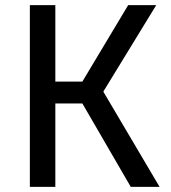

<svg xmlns="http://www.w3.org/2000/svg" viewBox="-20 -726 663 746"><path d="M195 -706V-409H300L478 -706H587L382 -371V-369L600 0H488L300 -324H195V0H96V-706Z"/></svg>

Font: Museo Sans Medium
Style: Regular
Weight: 500
Designer: Jos Buivenga
Foundry: Jos Buivenga & Rosetta Type Foundry (extension, remastering)
Version: Version 3.600;PS 1.000;hotconv 1.0.88;makeotf.lib2.5.647800;